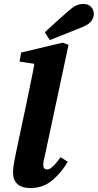

<svg xmlns="http://www.w3.org/2000/svg" viewBox="-20 -937 495 972"><path d="M134 15Q90 15 68 -5.5Q46 -26 46 -63Q46 -86 51 -113.5Q56 -141 64 -179L117 -428Q126 -475 136 -521.5Q146 -568 154 -614L79 -625L87 -671L297 -721L327 -710L208 -153Q199 -119 199 -102Q199 -79 220 -79Q242 -79 287 -141L323 -118Q291 -63 244.5 -24Q198 15 134 15ZM207 -774Q236 -800 264 -826Q292 -852 321 -877Q347 -900 364.5 -908.5Q382 -917 403 -917Q427 -917 441 -902Q455 -887 455 -867Q455 -848 443 -831Q431 -814 395 -799Q355 -783 314 -766.5Q273 -750 232 -734Z"/></svg>

Font: Source Serif 4 SmText
Style: Bold Italic
Weight: 700
Italic angle: -12°
Designer: Frank Grießhammer
Foundry: Adobe
Version: Version 4.005;hotconv 1.1.0;makeotfexe 2.6.0